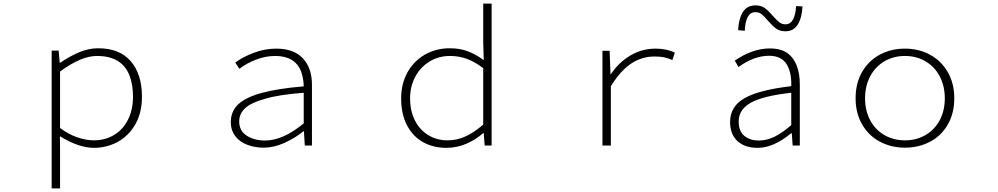

<svg xmlns="http://www.w3.org/2000/svg" viewBox="-20 -814 5582 1074"><path d="M269 -531H308L314 -463H317Q371 -500 423.5 -522Q476 -544 529 -544Q649 -544 711.5 -471.5Q774 -399 774 -273Q774 -183 737 -119Q701 -55 639.5 -21Q578 13 505 13Q421 13 315 -52L316 12V240H269ZM724 -273Q724 -339 705 -390Q663 -501 522 -501Q434 -501 316 -414V-98Q364 -62 413.5 -45.5Q463 -29 504 -29Q569 -29 619 -59.5Q669 -90 696.5 -145.5Q724 -201 724 -273Z M1366 -3Q1322 -19 1296.5 -52Q1271 -85 1271 -131Q1271 -191 1313 -231Q1355 -270 1445 -294.5Q1535 -319 1679 -331Q1678 -376 1664 -415Q1630 -501 1519 -501Q1465 -501 1411 -480Q1357 -459 1319 -429L1296 -464Q1337 -495 1399 -518.5Q1461 -542 1525 -542Q1624 -542 1674.5 -487.5Q1725 -433 1725 -340V0H1685L1680 -80H1678Q1628 -40 1569.5 -14Q1511 12 1455 12Q1408 12 1366 -3ZM1679 -124V-295Q1543 -285 1465 -262Q1387 -241 1352.5 -210Q1318 -179 1318 -134Q1318 -83 1359.5 -55.5Q1401 -28 1463 -28Q1563 -28 1679 -124Z M2224 -264Q2224 -346 2259.5 -409.5Q2295 -473 2357 -508.5Q2419 -544 2496 -544Q2551 -544 2594.5 -528Q2638 -512 2686 -478L2683 -576V-794H2730V0H2691L2686 -69H2682Q2642 -33 2589 -10Q2536 13 2476 13Q2404 13 2347 -18.5Q2290 -50 2257 -112.5Q2224 -175 2224 -264ZM2683 -117V-433Q2635 -469 2591 -485Q2547 -501 2497 -501Q2434 -501 2383 -470Q2332 -439 2303 -385Q2274 -331 2274 -264Q2274 -194 2300.5 -141Q2327 -88 2375 -58.5Q2423 -29 2484 -29Q2536 -29 2584 -51Q2632 -73 2683 -117Z M3350 -530H3390L3395 -399H3397Q3441 -465 3506 -503.5Q3571 -542 3647 -542Q3707 -542 3755 -520L3741 -478Q3716 -489 3694.5 -493.5Q3673 -498 3641 -498Q3571 -498 3511.5 -459Q3452 -420 3397 -332V0H3350Z M4064 -132Q4064 -219 4145 -265Q4226 -311 4406 -332Q4409 -408 4380 -455Q4351 -502 4282 -502Q4197 -502 4111 -439L4090 -475Q4190 -543 4286 -543Q4349 -543 4386 -516Q4454 -465 4454 -340V0H4414L4409 -69H4406Q4307 13 4218 13Q4146 13 4105 -25Q4064 -63 4064 -132ZM4406 -114V-295Q4250 -278 4181 -240Q4112 -202 4112 -134Q4112 -80 4143.5 -54Q4175 -28 4225 -28Q4269 -28 4312 -49Q4355 -70 4406 -114ZM4276 -698Q4255 -723 4240.5 -734.5Q4226 -746 4205 -746Q4151 -746 4146 -642L4109 -645Q4110 -679 4120 -712Q4141 -784 4206 -784Q4237 -784 4258 -769Q4279 -754 4303 -725Q4326 -700 4340 -689Q4354 -678 4374 -678Q4402 -678 4416.5 -706Q4431 -734 4433 -780L4469 -778Q4466 -716 4443 -677.5Q4420 -639 4373 -639Q4342 -639 4321.5 -654Q4301 -669 4276 -698Z M4766 -264Q4766 -348 4802 -411Q4838 -474 4901 -508Q4964 -542 5042 -542Q5120 -542 5183 -507.5Q5246 -473 5282 -410Q5318 -347 5318 -264Q5318 -181 5282 -118Q5246 -55 5183 -21.5Q5120 12 5042 12Q4965 12 4902 -21.5Q4839 -55 4802.5 -118Q4766 -181 4766 -264ZM5265 -264Q5265 -333 5236.5 -387Q5208 -441 5157 -471Q5106 -501 5042 -501Q4978 -501 4927 -471Q4876 -441 4847.5 -387Q4819 -333 4819 -264Q4819 -195 4847.5 -141.5Q4876 -88 4927 -58.5Q4978 -29 5042 -29Q5106 -29 5157 -58.5Q5208 -88 5236.5 -141.5Q5265 -195 5265 -264Z"/></svg>

Font: Merged Yaku Han JP ExtraLight
Style: Regular
Weight: 250
Designer: Ryoko NISHIZUKA 西塚涼子 (kana, bopomofo & ideographs); Paul D. Hunt (Latin, Greek & Cyrillic); Sandoll Communications 산돌커뮤니
Foundry: Adobe
Version: Version 2.004